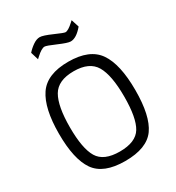

<svg xmlns="http://www.w3.org/2000/svg" viewBox="-216 -1053 1093 1193"><g transform="rotate(-30 330.0 -456.5)"><path d="M136 -343Q136 -191 176 -124.5Q216 -58 330.5 -58Q445 -58 484.5 -123Q524 -188 524 -341Q524 -494 483 -564Q442 -634 329.5 -634Q217 -634 176.5 -564.5Q136 -495 136 -343ZM604 -341Q604 -156 545 -73Q486 10 330.5 10Q175 10 116 -75Q57 -160 57 -342.5Q57 -525 117 -613.5Q177 -702 330 -702Q483 -702 543.5 -614Q604 -526 604 -341ZM408 -803Q387 -803 325 -830Q263 -857 250 -857Q228 -857 189 -821L176 -809L159 -865Q178 -887 204 -905Q230 -923 253 -923Q276 -923 337 -896Q398 -869 408 -869Q428 -869 466 -904L478 -915L496 -859Q449 -803 408 -803Z"/></g></svg>

Font: Titillium Web[RUS by Daymarius]
Style: Regular
Weight: 400
Designer: Cyrillization by Daymarius
Foundry: Cyrillization by Daymarius
Version: Version 1.002 September 11, 2018